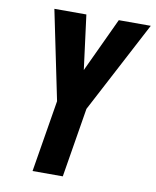

<svg xmlns="http://www.w3.org/2000/svg" viewBox="-83 -799 701 863"><g transform="rotate(10 267.5 -367.5)"><path d="M125 0 179 -328 95 -735H241L273 -487L389 -735H535L315 -317L263 0Z"/></g></svg>

Font: Iosevka Heavy Oblique
Style: Regular
Weight: 900
Italic angle: -9°
Monospace: yes
Designer: Belleve Invis
Foundry: Belleve Invis
Version: Version 32.5.0; ttfautohint (v1.8.4)